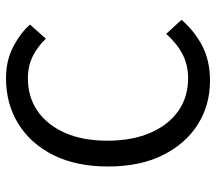

<svg xmlns="http://www.w3.org/2000/svg" viewBox="-60 -648 720 640"><g transform="rotate(-90 300.0 -328.0)"><path d="M351 12Q270 12 205.5 -28.5Q141 -69 103 -145Q65 -221 65 -328Q65 -434 103 -510Q141 -586 207.5 -627Q274 -668 359 -668Q418 -668 464 -644Q510 -620 538 -588L491 -535Q466 -562 433 -578.5Q400 -595 359 -595Q296 -595 249.5 -562.5Q203 -530 177 -471Q151 -412 151 -330Q151 -248 177 -187.5Q203 -127 249.5 -94Q296 -61 359 -61Q404 -61 440 -80Q476 -99 507 -134L554 -83Q515 -38 465.5 -13Q416 12 351 12Z"/></g></svg>

Font: SauceCodePro NFM
Style: Regular
Weight: 400
Monospace: yes
Designer: Paul D. Hunt, Teo Tuominen
Foundry: Adobe
Version: Version 2.042;hotconv 1.1.0;makeotfexe 2.6.0;Nerd Fonts 3.3.